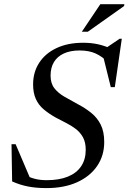

<svg xmlns="http://www.w3.org/2000/svg" viewBox="-20 -904 625 934"><path d="M505.5 -601Q477.5 -629 445.2 -643.8Q413 -658.5 367 -658.5Q322.5 -658.5 290.8 -644Q259 -629.5 242.5 -602.2Q226 -575 226 -536Q226 -498.5 244.5 -474.8Q263 -451 293.5 -433.5Q324 -416 359 -397Q394.5 -378.5 423.5 -355.2Q452.5 -332 469.8 -298Q487 -264 487 -213Q487 -146.5 452.2 -96Q417.5 -45.5 354.5 -17.2Q291.5 11 206 11Q156 11 116.2 3.2Q76.5 -4.5 39 -21.5L36 -202.5H56L133.5 -20.5L93.5 -56Q122 -41.5 148.2 -34.5Q174.5 -27.5 207 -27.5Q268 -27.5 310.2 -44.8Q352.5 -62 374.8 -95.2Q397 -128.5 397 -175Q397 -211.5 383.8 -235.8Q370.5 -260 348.5 -276.8Q326.5 -293.5 300.5 -306.5Q274.5 -319.5 249.5 -333Q216 -352 191.5 -373Q167 -394 154 -423.2Q141 -452.5 141 -493.5Q141 -553 170.8 -598.8Q200.5 -644.5 255.2 -670.2Q310 -696 384.5 -696Q424.5 -696 458.8 -688.2Q493 -680.5 531 -662.5L492.5 -668.5L562 -715.5H572.5L538.5 -480H519L477 -649.5ZM378 -749.5 468 -883.5H585L583.5 -874.5L407 -749.5Z"/></svg>

Font: Newsreader 36pt Medium
Style: Italic
Weight: 500
Italic angle: -17°
Designer: Hugues Gentile
Foundry: Production Type
Version: Version 1.003